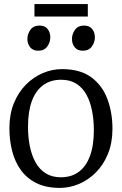

<svg xmlns="http://www.w3.org/2000/svg" viewBox="-20 -908 596 939"><path d="M26 -281Q26 -349.5 47.8 -403Q69.5 -456.5 106.5 -493.8Q143.5 -531 189.2 -550.5Q235 -570 283 -570Q372.5 -570 426.8 -529.8Q481 -489.5 505.5 -423Q530 -356.5 530 -278Q530 -210 508.2 -156.2Q486.5 -102.5 449.5 -65.2Q412.5 -28 366.8 -8.5Q321 11 273 11Q206 11 158.8 -12.2Q111.5 -35.5 82.2 -76Q53 -116.5 39.5 -169.2Q26 -222 26 -281ZM278 -41Q328.5 -41 364.5 -67Q400.5 -93 419.8 -144.5Q439 -196 439 -272Q439 -321.5 430.2 -366Q421.5 -410.5 402.8 -444.8Q384 -479 353.5 -498.5Q323 -518 279 -518Q228 -518 191.8 -492Q155.5 -466 136.2 -414.8Q117 -363.5 117 -287Q117 -237 126 -192.5Q135 -148 154 -113.8Q173 -79.5 203.8 -60.2Q234.5 -41 278 -41ZM166 -660Q141.5 -660 127.8 -676.5Q114 -693 114 -717.5Q114 -742 129 -762.5Q144 -783 173 -783H174Q199 -783 212.5 -766.5Q226 -750 226 -725.5Q226 -701 211.2 -680.5Q196.5 -660 167 -660ZM384 -660Q359.5 -660 345.8 -676.5Q332 -693 332 -717.5Q332 -742 347 -762.5Q362 -783 391 -783H392Q417 -783 430.5 -766.5Q444 -750 444 -725.5Q444 -701 429.2 -680.5Q414.5 -660 385 -660ZM409.5 -888V-827H148.5V-888Z"/></svg>

Font: Merriweather 7pt Light
Style: Regular
Weight: 300
Designer: Eben Sorkin
Foundry: Eben Sorkin
Version: Version 2.200;gftools[0.9.31]